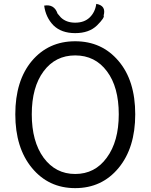

<svg xmlns="http://www.w3.org/2000/svg" viewBox="-20 -958 777 991"><path d="M368 13Q231 13 145 -91Q59 -195 59 -368Q59 -541 144 -643Q230 -745 368 -745Q506 -745 592 -643Q678 -542 678 -368Q678 -195 592 -91Q506 13 368 13ZM205 -144Q267 -60 368 -60Q470 -60 531 -144Q593 -228 593 -368Q593 -509 532 -590Q471 -672 368 -672Q266 -672 205 -590Q144 -508 144 -368Q144 -228 205 -144ZM481 -827Q440 -787 368 -787Q297 -787 256 -827Q216 -868 208 -929Q260 -938 277 -888L294 -868Q322 -841 368 -841Q415 -841 443 -868Q471 -895 477 -938Q529 -929 515 -878Q522 -868 481 -827Z"/></svg>

Font: Swei Half Moon CJK TC
Style: DemiLight
Weight: 350
Version: Version 2.125